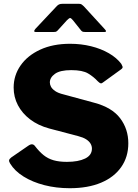

<svg xmlns="http://www.w3.org/2000/svg" viewBox="-20 -983 730 1013"><path d="M495 -555Q475 -577 445.5 -595Q416 -613 356 -613Q297 -613 270 -593.5Q243 -574 243 -548Q243 -537 249 -525.5Q255 -514 270.5 -503Q286 -492 315 -485L477 -441Q571 -416 614 -359Q657 -302 657 -227Q657 -155 619.5 -101.5Q582 -48 513 -19Q444 10 348 10Q277 10 214.5 -6Q152 -22 104.5 -51.5Q57 -81 33 -121Q27 -131 28 -137.5Q29 -144 39 -152L129 -214Q142 -223 150.5 -221.5Q159 -220 164 -213Q187 -183 210 -164.5Q233 -146 262.5 -137.5Q292 -129 333 -129Q393 -129 429 -146.5Q465 -164 465 -199Q465 -213 457.5 -225.5Q450 -238 434.5 -248Q419 -258 392 -265L240 -305Q181 -321 139 -353Q97 -385 74.5 -428Q52 -471 52 -521Q52 -585 88.5 -637.5Q125 -690 192 -721Q259 -752 350 -752Q408 -752 460.5 -739Q513 -726 554.5 -702Q596 -678 620 -646Q624 -639 626.5 -632Q629 -625 620 -618L522 -547Q516 -542 510.5 -543.5Q505 -545 495 -555ZM408 -822 365 -876Q355 -888 350 -888Q345 -888 333 -876L284 -822Q278 -816 273.5 -815Q269 -814 260 -814H169Q161 -814 160.5 -818.5Q160 -823 167 -831L277 -948Q284 -956 291 -959.5Q298 -963 311 -963H396Q406 -963 411.5 -959Q417 -955 422 -950L531 -831Q548 -814 530 -814H433Q425 -814 419 -815Q413 -816 408 -822Z"/></svg>

Font: Libre Franklin ExtraBold
Style: Regular
Weight: 800
Designer: Pablo Impallari, Rodrigo Fuenzalida, Nhung Nguyen
Foundry: Impallari Type
Version: Version 3.000